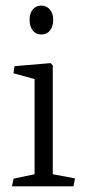

<svg xmlns="http://www.w3.org/2000/svg" viewBox="-20 -655 311 675"><path d="M167 -585.4Q167 -607.9 155.3 -621.6Q143.6 -635.3 125 -635.3Q106.4 -635.3 95.2 -621.6Q84 -607.9 84 -585.4Q84 -562.5 95 -548.1Q106 -533.7 125 -533.7Q144.5 -533.7 155.8 -547.9Q167 -562 167 -585.4ZM238.3 0 243.7 -27.8 165.5 -42.5V-425.3L157.7 -433.1L31.2 -422.4L27.3 -397.5L101.6 -377V-42.5L27.8 -26.9L22 0Z"/></svg>

Font: Neuton Light
Style: Regular
Weight: 300
Designer: Brian M Zick
Foundry: Brian M Zick
Version: Version 1.560